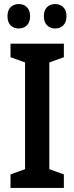

<svg xmlns="http://www.w3.org/2000/svg" viewBox="-20 -930 368 950"><path d="M296 0H32V-67L104 -93V-621L32 -647V-714H296V-647L224 -621V-93L296 -67ZM17 -850Q17 -880 33 -895Q49 -910 73 -910Q97 -910 113 -894.5Q129 -879 129 -850Q129 -820 113 -804.5Q97 -789 73 -789Q49 -789 33 -804Q17 -819 17 -850ZM197 -850Q197 -880 213 -895Q229 -910 253 -910Q277 -910 293 -894.5Q309 -879 309 -850Q309 -820 293 -804.5Q277 -789 253 -789Q229 -789 213 -804.5Q197 -820 197 -850Z"/></svg>

Font: Noto Sans Myanmar Condensed SemiBold
Style: Regular
Weight: 600
Width: 3
Designer: Monotype Design Team
Foundry: Monotype Imaging Inc.
Version: Version 2.107; ttfautohint (v1.8.4.7-5d5b)